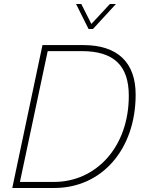

<svg xmlns="http://www.w3.org/2000/svg" viewBox="-20 -934 716 954"><path d="M420 -790H442L556 -914H526L434 -815L384 -914H358ZM41 0H250C486 0 654 -192 654 -464C654 -622 566 -710 394 -710H191ZM79 -30 217 -680H386C546 -680 620 -608 620 -458C620 -202 456 -30 248 -30Z"/></svg>

Font: Geist Thin
Style: Italic
Weight: 100
Italic angle: -12°
Designer: Basement.studio, Andrés Briganti, Mateo Zaragoza
Foundry: Basement.studio, Vercel, Andrés Briganti, Guido Ferreyra, Mateo Zaragoza
Version: Version 1.500